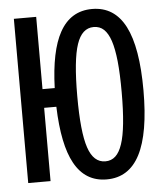

<svg xmlns="http://www.w3.org/2000/svg" viewBox="-53 -788 709 849"><g transform="rotate(-5 301.0 -364.0)"><path d="M582.5 -363.8Q582.5 -554.7 534.2 -648.4Q485.8 -742.2 387.2 -742.2Q291.5 -742.2 243.2 -654.3Q197.8 -572.3 192.4 -408.2H138.2V-729H39.1V0H138.2V-325.2H192.4Q197.8 -156.2 243.7 -73.2Q291.5 14.2 386.7 14.2Q485.4 14.2 533.9 -79.6Q582.5 -173.3 582.5 -363.8ZM312 -134.8Q288.6 -203.6 288.6 -363.8Q288.6 -524.4 312 -593.3Q335 -662.1 387.2 -662.1Q414.6 -662.1 432.6 -645Q450.7 -627.9 462.4 -593.3Q474.1 -558.1 480 -502.2Q485.8 -446.3 485.8 -363.8Q485.8 -203.1 462.4 -134.8Q450.7 -99.6 432.4 -82.8Q414.1 -65.9 387.7 -65.9Q335 -65.9 312 -134.8Z"/></g></svg>

Font: Hack Dev
Style: Regular
Weight: 400
Designer: Christopher Simpkins
Foundry: Christopher Simpkins
Version: Version 2.0315